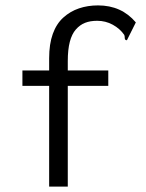

<svg xmlns="http://www.w3.org/2000/svg" viewBox="-20 -691 540 711"><path d="M343 -671Q430 -671 483 -608L450 -542Q442 -542 442 -550Q442 -558 440 -562Q424 -585 397.5 -599.5Q371 -614 340 -614Q314 -614 295 -606.5Q276 -599 261 -582Q246 -565 238.5 -536Q231 -507 231 -465V-430H381V-373H231V0H162V-373H63V-430H162V-475Q162 -528 175.5 -565.5Q189 -603 214.5 -626Q240 -649 272.5 -660Q305 -671 343 -671Z"/></svg>

Font: InconsolataGo
Style: Regular
Weight: 400
Designer: Raph Levien, Kirill Tkachev
Foundry: Cyreal
Version: Version 1.013